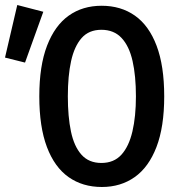

<svg xmlns="http://www.w3.org/2000/svg" viewBox="-126 -732 706 767"><path d="M281 15Q204 15 148 -24.5Q92 -64 61.5 -144.5Q31 -225 31 -347Q31 -469 62 -549.5Q93 -630 148.5 -669.5Q204 -709 280 -709Q357 -709 413 -669.5Q469 -630 499.5 -549.5Q530 -469 530 -347Q530 -225 499 -144.5Q468 -64 412 -24.5Q356 15 281 15ZM279 -81Q329 -81 359 -114Q389 -147 403 -207Q417 -267 417 -347Q417 -429 403.5 -488.5Q390 -548 359.5 -580.5Q329 -613 279 -613Q229 -613 200 -580Q171 -547 158 -488Q145 -429 145 -347Q145 -266 157.5 -206.5Q170 -147 199.5 -114Q229 -81 279 -81ZM-26 -482 -106 -502 -57 -712 47 -685Z"/></svg>

Font: Ubuntu Sans Mono Medium
Style: Regular
Weight: 500
Monospace: yes
Designer: Dalton Maag Ltd
Foundry: Dalton Maag Ltd
Version: Version 1.006